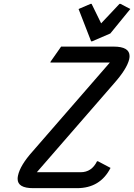

<svg xmlns="http://www.w3.org/2000/svg" viewBox="-20 -980 699 1000"><path d="M152.8 0Q71.8 0 71.8 -48.3Q71.8 -56.2 73.7 -65.4Q85 -119.1 149.4 -190.9L552.2 -654.3H242.2L243.7 -659.2L298.3 -737.3H571.8Q654.8 -737.3 654.8 -688Q654.8 -680.2 652.8 -670.9Q640.1 -620.1 574.7 -546.4L171.9 -83H399.9Q457.5 -83 485.4 -140.1H490.2L555.7 -105.5Q502 0 380.9 0ZM454.6 -764.6 389.2 -933.1 452.1 -960H457L506.8 -858.4L602.5 -960H607.4L658.7 -933.1L554.7 -805.7L459.5 -764.6Z"/></svg>

Font: Nova Script
Style: Regular
Weight: 400
Italic angle: -13°
Version: Version 2.001